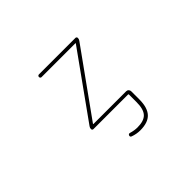

<svg xmlns="http://www.w3.org/2000/svg" viewBox="-147 -817 1294 1294"><g transform="rotate(-45 500.0 -170.0)"><path d="M547.9 205.1Q512.7 205.1 477.5 192.4Q465.8 187.5 469.7 175.8Q474.6 164.1 486.3 168Q519.5 177.7 547.9 177.7Q610.4 177.7 637.2 148.9Q664.1 120.1 664.1 52.7V-19.5Q664.1 -24.4 660.2 -24.4H329.1Q325.2 -24.4 321.8 -27.8Q318.4 -31.2 318.4 -36.1Q318.4 -47.9 325.2 -56.6L654.3 -516.6Q657.2 -519.5 652.3 -519.5H330.1Q325.2 -519.5 321.8 -523.4Q318.4 -527.3 318.4 -532.2Q318.4 -537.1 321.8 -541Q325.2 -544.9 330.1 -544.9H679.7Q683.6 -544.9 687 -541.5Q690.4 -538.1 690.4 -533.2Q690.4 -521.5 683.6 -512.7L353.5 -52.7Q350.6 -48.8 355.5 -48.8H666Q676.8 -48.8 683.6 -41.5Q690.4 -34.2 690.4 -24.4V52.7Q690.4 130.9 656.2 168Q622.1 205.1 547.9 205.1Z"/></g></svg>

Font: Rounded-X Mgen+ 1m thin
Style: Regular
Weight: 100
Designer: [Source Han Sans]
Ryoko NISHIZUKA  (kana & ideographs); Paul D. Hunt (Latin, Greek & Cyrillic); Wenlong ZHANG  (bopomofo
Version: Version 1.059.20150602